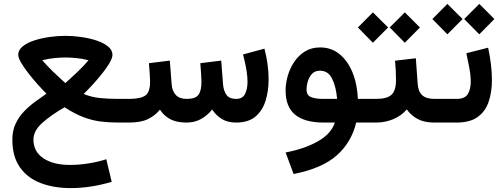

<svg xmlns="http://www.w3.org/2000/svg" viewBox="-20 -630 2592 987"><path d="M218.8 -148.4Q199.2 -168 174.3 -195.6Q149.4 -223.1 126.5 -252.7Q103.5 -282.2 88.6 -307.6Q73.7 -333 73.7 -348.1Q73.7 -373 96.7 -391.6Q119.6 -410.2 156.2 -422.1Q192.9 -434.1 235.1 -439.9Q277.3 -445.8 315.9 -445.8Q354 -445.8 396.2 -439.9Q438.5 -434.1 475.1 -422.1Q511.7 -410.2 534.9 -391.6Q558.1 -373 558.1 -348.1Q558.1 -332.5 543.7 -307.4Q529.3 -282.2 506.3 -253.4Q483.4 -224.6 457.8 -196.5Q432.1 -168.5 410.2 -147Q448.2 -130.9 492.4 -126.2Q536.6 -121.6 586.4 -121.6H618.2V0H588.9Q540.5 0 497.3 -5.4Q454.1 -10.7 409.4 -27.6Q364.7 -44.4 312 -78.6Q244.6 -40 198.2 1Q151.9 42 151.9 87.4Q151.9 149.4 202.9 183.6Q253.9 217.8 339.8 217.8Q387.7 217.8 437 209.7Q486.3 201.7 526.4 188.5L554.2 304.7Q503.9 319.8 450.4 328.4Q397 336.9 343.3 336.9Q256.8 336.9 189 311Q121.1 285.2 82.3 230Q43.5 174.8 43.5 87.4Q43.5 41.5 60.3 5.9Q77.1 -29.8 103.8 -57.4Q130.4 -85 160.9 -107.2Q191.4 -129.4 218.8 -148.4ZM315.9 -334.5Q292.5 -334.5 260.7 -331.5Q229 -328.6 197.3 -320.3Q222.2 -291.5 249.8 -264.6Q277.3 -237.8 296.6 -220.5Q315.9 -203.1 315.9 -203.1Q315.9 -203.1 335.4 -220.5Q355 -237.8 382.8 -264.6Q410.6 -291.5 435.1 -320.3Q403.8 -328.6 371.6 -331.5Q339.4 -334.5 315.9 -334.5Z M939 0Q887.2 0 854.7 -17.6Q822.3 -35.2 802.2 -66.4Q776.9 -35.2 740.2 -17.6Q703.6 0 643.6 0H598.6V-121.6H644.5Q701.2 -121.6 726.3 -138.4Q751.5 -155.3 751.5 -210Q751.5 -221.7 749.8 -249.3Q748 -276.9 745.6 -305.2L853 -318.4L862.3 -197.8Q864.7 -162.1 883.8 -141.8Q902.8 -121.6 939.9 -121.6Q984.9 -121.6 1000.2 -142.6Q1015.6 -163.6 1015.6 -210Q1015.6 -221.2 1013.9 -249Q1012.2 -276.9 1009.8 -305.2L1117.2 -318.4L1126.5 -197.8Q1128.9 -164.1 1143.8 -142.8Q1158.7 -121.6 1193.8 -121.6Q1227.1 -121.6 1239.7 -147.2Q1252.4 -172.9 1252.4 -208.5Q1252.4 -234.9 1248 -262.7Q1243.7 -290.5 1238 -314Q1232.4 -337.4 1229.5 -350.1L1339.4 -379.9Q1349.1 -343.8 1355 -302.7Q1360.8 -261.7 1360.8 -221.2Q1360.8 -163.6 1345.5 -113Q1330.1 -62.5 1293.7 -31.2Q1257.3 0 1194.3 0Q1149.4 0 1119.9 -18.6Q1090.3 -37.1 1070.8 -66.9Q1044.9 -35.6 1012.7 -17.8Q980.5 0 939 0Z M1625.5 -386.2Q1683.1 -386.2 1725.3 -351.8Q1767.6 -317.4 1792 -257.8Q1816.4 -198.2 1819.8 -121.6H1864.7V0H1811Q1787.1 101.1 1711.4 168.5Q1635.7 235.8 1489.3 264.6L1448.2 153.8Q1547.4 134.8 1615.2 95.9Q1683.1 57.1 1701.2 0H1643.6Q1547.4 0 1497.8 -39.8Q1448.2 -79.6 1448.2 -165.5Q1448.2 -201.7 1459.2 -240Q1470.2 -278.3 1492.4 -311.8Q1514.6 -345.2 1547.9 -365.7Q1581.1 -386.2 1625.5 -386.2ZM1641.6 -121.6H1712.9Q1708 -182.6 1687.7 -224.6Q1667.5 -266.6 1624.5 -266.6Q1598.6 -266.6 1583.5 -250Q1568.4 -233.4 1562 -210.9Q1555.7 -188.5 1555.7 -169.9Q1555.7 -141.1 1577.9 -131.3Q1600.1 -121.6 1641.6 -121.6Z M2061 -566.4 2138.7 -488.8 2061 -410.2 1983.4 -488.8ZM1897 -566.4 1975.1 -488.8 1897 -410.2 1819.8 -488.8ZM1845.2 -121.6H1913.6Q1970.2 -121.6 1992.9 -143.3Q2015.6 -165 2015.6 -217.3Q2015.6 -244.1 2014.4 -269Q2013.2 -293.9 2010.7 -317.9L2117.7 -330.6L2127 -200.7Q2129.4 -160.2 2150.1 -140.9Q2170.9 -121.6 2212.9 -121.6H2223.1V0H2211.9Q2161.1 0 2127 -18.3Q2092.8 -36.6 2071.3 -67.4Q2043 -34.7 2001.5 -17.3Q1960 0 1913.6 0H1845.2Z M2443.8 -609.9 2521.5 -532.2 2443.8 -453.6 2366.2 -532.2ZM2279.8 -609.9 2357.9 -532.2 2279.8 -453.6 2202.6 -532.2ZM2327.6 0H2203.6V-121.6H2327.6Q2369.6 -121.6 2384.8 -146.5Q2399.9 -171.4 2399.9 -210Q2399.9 -242.7 2392.6 -281Q2385.3 -319.3 2377.4 -356.4L2489.3 -384.8Q2498.5 -341.8 2503.7 -299.6Q2508.8 -257.3 2508.8 -218.8Q2508.8 -156.2 2491.9 -106.7Q2475.1 -57.1 2435.5 -28.6Q2396 0 2327.6 0Z"/></svg>

Font: Vazirmatn UI SemiBold
Style: Regular
Weight: 600
Designer: Saber Rastikerdar
Foundry: Saber Rastikerdar
Version: Version 33.003